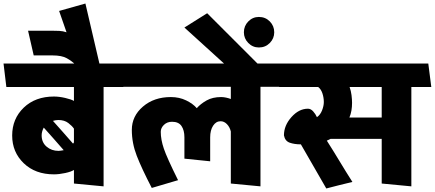

<svg xmlns="http://www.w3.org/2000/svg" viewBox="-31 -1040 2464 1088"><path d="M388 0V-77Q373 -67 338.5 -59.5Q304 -52 275 -52Q169 -52 103.5 -115Q38 -178 38 -272Q38 -367 103.5 -430Q169 -493 275 -493Q304 -493 338.5 -485Q373 -477 388 -468V-547H5Q1 -581 -3 -613.5Q-7 -646 -11 -680H651L668 -547H556V16ZM383 -226 388 -233V-311Q378 -326 356 -343Q334 -360 299 -360Q291 -360 283.5 -358.5Q276 -357 269 -355Q297 -324 326 -291Q355 -258 383 -226ZM330 -189Q302 -221 273.5 -253.5Q245 -286 217 -317Q212 -308 208.5 -296.5Q205 -285 205 -273Q205 -233 233 -209Q261 -185 301 -185Q308 -185 315.5 -186.5Q323 -188 330 -189Z M533 -677 395 -675Q376 -694 347.5 -710Q319 -726 266 -726H160L128 -866H260Q283 -866 304.5 -865Q326 -864 346 -857Q341 -873 324.5 -919Q308 -965 304 -978L453 -1020Z M1277 0V-295Q1271 -320 1255 -336.5Q1239 -353 1219 -353Q1193 -353 1176.5 -327.5Q1160 -302 1160 -262V-126L1014 -141V-262Q1014 -302 997.5 -326Q981 -350 944 -350Q916 -350 898 -332.5Q880 -315 880 -293Q880 -249 897.5 -197.5Q915 -146 978 -19L829 25Q772 -85 744 -157Q716 -229 716 -304Q716 -382 779 -436Q842 -490 937 -490Q985 -490 1024 -471Q1063 -452 1084 -427Q1106 -452 1140 -471Q1174 -490 1222 -490Q1235 -490 1249.5 -487Q1264 -484 1277 -479V-548H664L648 -680H1540L1557 -548H1445V16Z M1452 -656H1265L1014 -884L1143 -965ZM1351 -857Q1351 -893 1376 -918.5Q1401 -944 1436 -944Q1473 -944 1498 -918.5Q1523 -893 1523 -857Q1523 -822 1498 -796.5Q1473 -771 1436 -771Q1401 -771 1376 -796.5Q1351 -822 1351 -857Z M2132 -547H1950Q1958 -525 1961 -500.5Q1964 -476 1964 -457Q1964 -435 1960.5 -414Q1957 -393 1949 -374H2132ZM1674 -222Q1637 -222 1610.5 -231.5Q1584 -241 1578 -273Q1578 -329 1620.5 -376.5Q1663 -424 1714 -424Q1730 -424 1743.5 -409Q1757 -394 1765 -376Q1784 -389 1794 -414.5Q1804 -440 1804 -462Q1804 -487 1796 -511Q1788 -535 1772 -547H1551Q1547 -581 1543 -613.5Q1539 -646 1535 -680H2396L2413 -547H2300V16L2132 0V-253H1842Q1837 -251 1832 -248Q1827 -245 1821 -243Q1858 -185 1893.5 -126Q1929 -67 1966 -9Q1929 0 1892 9Q1855 18 1818 28Z"/></svg>

Font: Palanquin Dark SemiBold
Style: Regular
Weight: 600
Designer: Pria Ravichandran
Version: Version 1.001